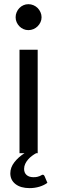

<svg xmlns="http://www.w3.org/2000/svg" viewBox="-20 -750 280 940"><path d="M119 -602.5Q106 -602.5 94.8 -607.5Q83.5 -612.5 75 -621.2Q66.5 -630 61.5 -641.2Q56.5 -652.5 56.5 -665.5Q56.5 -678.5 61.5 -690.2Q66.5 -702 75 -710.8Q83.5 -719.5 94.8 -724.5Q106 -729.5 119 -729.5Q132 -729.5 143.8 -724.5Q155.5 -719.5 164.2 -710.8Q173 -702 178.2 -690.2Q183.5 -678.5 183.5 -665.5Q183.5 -652.5 178.2 -641.2Q173 -630 164.2 -621.2Q155.5 -612.5 143.8 -607.5Q132 -602.5 119 -602.5ZM212 145Q197 156.5 173.8 163.8Q150.5 171 125 171Q81 171 55.8 151.2Q30.5 131.5 30.5 98.5Q30.5 70 50.2 44.5Q70 19 100 0H75.5V-506.5H164.5V0H157Q147 5.5 136.5 13.2Q126 21 117.5 30.8Q109 40.5 103.5 52.2Q98 64 98 77Q98 96 110.2 106.8Q122.5 117.5 143.5 117.5Q155 117.5 162.5 115.8Q170 114 175 111.8Q180 109.5 183.2 107.5Q186.5 105.5 189 105.5Q192.5 105.5 194.8 107.5Q197 109.5 198 112Z"/></svg>

Font: Lato-Regular
Style: Regular
Weight: 400
Designer: Lukasz Dziedzic with Adam Twardoch and Botio Nikoltchev
Foundry: tyPoland Lukasz Dziedzic
Version: Version 2.015; 2015-08-06; http://www.latofonts.com/